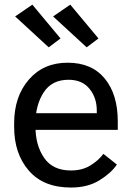

<svg xmlns="http://www.w3.org/2000/svg" viewBox="-20 -801 571 835"><path d="M41.5 -249Q41.5 -132.8 105.2 -59.1Q168.9 14.6 288.6 14.6Q361.8 14.6 412.8 -17.1Q463.9 -48.8 488.3 -85.4L429.7 -131.8Q407.7 -102.5 372.6 -81.1Q337.4 -59.6 288.6 -59.6Q209.5 -59.6 171.9 -114.5Q134.3 -169.4 134.3 -249V-264.6Q134.3 -344.2 169.9 -399.2Q205.6 -454.1 277.8 -454.1Q337.4 -454.1 369.1 -415Q400.9 -376 400.9 -320.3V-308.6H97.2V-236.3H492.2V-273.4Q492.2 -390.6 435.5 -459.5Q378.9 -528.3 273.9 -528.3Q168.9 -528.3 105.2 -454.6Q41.5 -380.9 41.5 -264.6ZM191.9 -595.2 243.2 -633.8 120.6 -780.8 45.9 -729.5ZM356.9 -595.2 408.2 -633.8 285.6 -780.8 210.9 -729.5Z"/></svg>

Font: Roboto Flex
Style: Regular
Weight: 400
Designer: Berlow after Robertson
Foundry: Google
Version: Version 3.200;gftools[0.9.32]